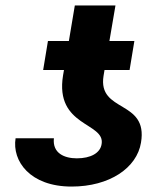

<svg xmlns="http://www.w3.org/2000/svg" viewBox="-20 -680 616 710"><path d="M355.8 -147.4C350.9 -114 315.3 -94.5 264.2 -94.5C218.8 -94.5 173.3 -112.9 179.3 -168.7H37.6C24.1 -84.5 90.9 9.9 244.7 9.9C384.9 9.9 486.2 -58.9 501.4 -152.7C528.4 -312.5 340.9 -261.7 362.9 -399.5L366.5 -421.2H459.2L476.9 -528.4H384.6L407 -659.8H256.7L234.7 -528.4H157.3L139.6 -421.2H216.6L213.1 -400.9C182.2 -210.6 369.3 -228 355.8 -147.4Z"/></svg>

Font: Magic Ui Pro
Style: Bold Italic
Weight: 700
Italic angle: -9.39999°
Designer: Stefan Endress, Andreas Faust
Version: Version 1.000;FEAKit 1.0